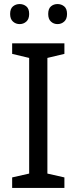

<svg xmlns="http://www.w3.org/2000/svg" viewBox="-20 -928 379 948"><path d="M298 0H40V-52L124 -71V-642L40 -662V-714H298V-662L214 -642V-71L298 -52ZM30 -859Q30 -885 44 -896.5Q58 -908 77 -908Q96 -908 110 -896.5Q124 -885 124 -859Q124 -834 110 -821.5Q96 -809 77 -809Q58 -809 44 -821.5Q30 -834 30 -859ZM218 -859Q218 -885 231.5 -896.5Q245 -908 264 -908Q283 -908 297 -896.5Q311 -885 311 -859Q311 -834 297 -821.5Q283 -809 264 -809Q245 -809 231.5 -821.5Q218 -834 218 -859Z"/></svg>

Font: Noto Sans Balinese
Style: Regular
Weight: 400
Designer: Aditya Bayu, David Williams
Foundry: David Williams
Version: Version 2.003